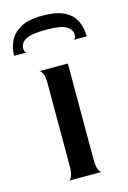

<svg xmlns="http://www.w3.org/2000/svg" viewBox="-146 -739 526 792"><g transform="rotate(-15 117.0 -343.0)"><path d="M46 0Q53 0 59.5 -14Q66 -28 66 -60V-408Q66 -440 59.5 -453.5Q53 -467 46 -468H168V-60Q168 -28 174.5 -14Q181 0 188 0ZM117 -686Q177 -686 211 -668.5Q245 -651 258.5 -621.5Q272 -592 272 -556H216Q219 -556 222.5 -561Q226 -566 226 -577Q226 -598 203 -612Q180 -626 117 -626Q54 -626 30 -612.5Q6 -599 6 -575Q6 -565 9.5 -560.5Q13 -556 16 -556H-38Q-38 -589 -24 -618.5Q-10 -648 23.5 -667Q57 -686 117 -686Z"/></g></svg>

Font: Red Rose
Style: Regular
Weight: 400
Designer: Jaikishan Patel
Version: Version 2.000; ttfautohint (v1.8.3)